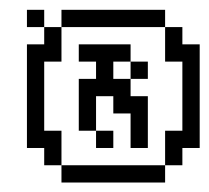

<svg xmlns="http://www.w3.org/2000/svg" viewBox="-20 -306 433 397"><path d="M35.7 -214.3V0H71.4V35.7H107.1V-35.7H71.4V-178.6H107.1V-250H71.4V-214.3ZM71.4 -250V-285.7H35.7V-250ZM321.4 -285.7H107.1V-250H321.4ZM321.4 -250V-178.6H357.1V-35.7H321.4V35.7H357.1V0H392.9V-214.3H357.1V-250ZM321.4 35.7H107.1V71.4H321.4ZM142.9 -142.9V-35.7H178.6V-107.1H214.3V-71.4H250V0H285.7V-107.1H250V-142.9H214.3V-178.6H250V-214.3H142.9V-178.6H178.6V-142.9ZM250 -178.6V-142.9H285.7V-178.6ZM178.6 -35.7V0H214.3V-35.7Z"/></svg>

Font: Gossip Low Pixel
Style: Regular
Weight: 500
Width: 3
Designer: Deborah Khodanovich
Version: Version 1.001;Glyphs 3.3.1 (3343)